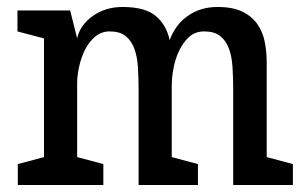

<svg xmlns="http://www.w3.org/2000/svg" viewBox="-20 -530 870 550"><path d="M31 -60 106 -80V-420L30 -440V-500H181L201 -420Q209 -458 245.5 -484Q282 -510 331 -510Q396 -510 426.5 -484Q457 -458 466 -415Q482 -459 518 -484.5Q554 -510 603 -510Q647 -510 674.5 -496.5Q702 -483 717.5 -460.5Q733 -438 738.5 -409.5Q744 -381 744 -351V-80L819 -60V0H648V-272Q648 -308 646 -338.5Q644 -369 635.5 -391.5Q627 -414 610.5 -427Q594 -440 565 -440Q539 -440 521.5 -424Q504 -408 493 -384.5Q482 -361 477 -334.5Q472 -308 472 -286V-80L547 -60V0H377V-272Q377 -308 375 -338.5Q373 -369 364.5 -391.5Q356 -414 339.5 -427Q323 -440 294 -440Q270 -440 252 -424.5Q234 -409 223 -386.5Q212 -364 206.5 -338.5Q201 -313 201 -292V-80L276 -60V0H31Z"/></svg>

Font: Hermeneus One
Style: Regular
Weight: 400
Designer: Rodrigo Fuenzalida, Pablo Impallari
Foundry: Pablo Impallari, Rodrigo Fuenzalida
Version: Version 1.002; ttfautohint (v0.93) -l 8 -r 50 -G 200 -x 14 -